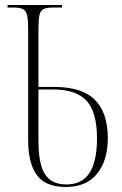

<svg xmlns="http://www.w3.org/2000/svg" viewBox="-20 -734 484 764"><path d="M242 10Q161 10 126.5 -37.5Q92 -85 92 -177V-619Q92 -656 87.5 -674Q83 -692 71 -698Q59 -704 35 -704H10V-714H227V-704H191Q166 -704 153.5 -698Q141 -692 137 -674Q133 -656 133 -619V-388H197Q307 -388 358 -336.5Q409 -285 409 -183Q409 -96 366.5 -43Q324 10 242 10ZM244 0Q307 0 336.5 -46.5Q366 -93 366 -183Q366 -287 325 -332.5Q284 -378 191 -378H133V-175Q133 -80 159.5 -40Q186 0 244 0Z"/></svg>

Font: Noto Serif Display Condensed ExtraLight
Style: Regular
Weight: 200
Width: 3
Designer: Monotype Design Team
Foundry: Monotype Imaging Inc.
Version: Version 2.009